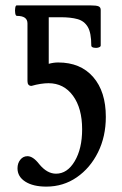

<svg xmlns="http://www.w3.org/2000/svg" viewBox="-20 -684 453 713"><path d="M152 9Q103 9 74 -9.5Q45 -28 45 -59Q45 -78 55.5 -91Q66 -104 82 -104Q103 -104 126 -74Q155 -39 188 -39Q230 -39 257.5 -85.5Q285 -132 285 -204Q285 -282 251 -328.5Q217 -375 160 -375Q147 -375 130.5 -372.5Q114 -370 97 -365Q82 -365 82 -383V-597Q82 -625 43 -625Q38 -625 36.5 -635Q35 -645 36.5 -654.5Q38 -664 42 -664H315Q338 -664 346 -660.5Q354 -657 354 -647V-515Q354 -510 345.5 -507.5Q337 -505 328 -507Q319 -509 319 -515Q319 -562 306 -584Q293 -606 268 -613Q243 -620 205 -620H161V-447Q179 -452 196 -452Q279 -452 326 -398Q373 -344 373 -250Q373 -177 344 -118.5Q315 -60 265 -25.5Q215 9 152 9Z"/></svg>

Font: Junicode Two Beta Condensed
Style: Regular
Weight: 400
Width: 3
Designer: Peter S. Baker
Foundry: Briery Creek Software
Version: Version 1.053; ttfautohint (v1.8.4)